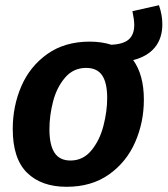

<svg xmlns="http://www.w3.org/2000/svg" viewBox="-20 -706 644 738"><path d="M492 -475Q533 -418 533 -323Q533 -236 499.5 -159.5Q466 -83 399 -35.5Q332 12 236 12Q139 12 84 -42Q29 -96 29 -210Q29 -298 62 -374.5Q95 -451 162 -498.5Q229 -546 325 -546Q370 -546 408 -534Q454 -536 475 -554.5Q496 -573 496 -610Q496 -630 489 -663L591 -686Q604 -648 604 -613Q604 -559 575.5 -524Q547 -489 492 -475ZM392 -329Q392 -388 372.5 -416.5Q353 -445 311 -445Q262 -445 230 -407.5Q198 -370 184 -316Q170 -262 170 -209Q170 -149 189.5 -119Q209 -89 251 -89Q299 -89 331 -127.5Q363 -166 377.5 -222Q392 -278 392 -329Z"/></svg>

Font: Bitter Pro
Style: Bold Italic
Weight: 700
Italic angle: -9°
Designer: Sol Matas, and Bitter project Authors
Foundry: Sol Matas
Version: Version 1.010